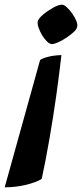

<svg xmlns="http://www.w3.org/2000/svg" viewBox="-106 -521 350 819"><path d="M115 -333Q106 -333 94.5 -344Q83 -355 73.5 -371Q64 -387 58.5 -403Q53 -419 55 -430Q58 -442 77.5 -458.5Q97 -475 120.5 -488Q144 -501 159 -501Q167 -501 179 -490Q191 -479 202 -463.5Q213 -448 219.5 -432Q226 -416 223 -406Q221 -396 208 -384Q195 -372 177 -360Q159 -348 142 -340.5Q125 -333 115 -333ZM-86 278 65 -265Q74 -272 98.5 -278.5Q123 -285 156 -286Q147 -206 134 -113.5Q121 -21 105 71Q89 163 72 242Q48 257 4.5 267.5Q-39 278 -86 278Z"/></svg>

Font: Texturina 72pt 72pt ExtraBold
Style: Italic
Weight: 800
Italic angle: -11°
Designer: Guillermo Torres Carreño
Foundry: Omnibus-Type
Version: Version 1.002; ttfautohint (v1.8.3)